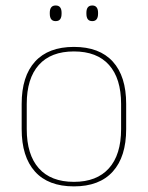

<svg xmlns="http://www.w3.org/2000/svg" viewBox="-20 -668 539 700"><path d="M249.5 11.5Q156 11.5 107.5 -42.5Q59 -96.5 59 -197.5V-289Q59 -390 107.8 -443.5Q156.5 -497 249.5 -497Q342.5 -497 391.2 -443.5Q440 -390 440 -289V-197.5Q440 -96.5 391.2 -42.5Q342.5 11.5 249.5 11.5ZM249.5 -5Q333 -5 377.2 -54.5Q421.5 -104 421.5 -197.5V-289Q421.5 -382 377.5 -431.2Q333.5 -480.5 249.5 -480.5Q165.5 -480.5 121.5 -431.2Q77.5 -382 77.5 -289V-197.5Q77.5 -104 121.5 -54.5Q165.5 -5 249.5 -5ZM183 -591Q172 -591 166.8 -597.8Q161.5 -604.5 161.5 -618.5V-621.5Q161.5 -634.5 166.8 -641.2Q172 -648 183 -648Q194 -648 199.2 -641.2Q204.5 -634.5 204.5 -621.5V-618.5Q204.5 -604.5 199.2 -597.8Q194 -591 183 -591ZM316.5 -591Q305.5 -591 300.2 -597.8Q295 -604.5 295 -618.5V-621.5Q295 -634.5 300.2 -641.2Q305.5 -648 316.5 -648Q327 -648 332.2 -641.2Q337.5 -634.5 337.5 -621.5V-618.5Q337.5 -604.5 332.2 -597.8Q327 -591 316.5 -591Z"/></svg>

Font: Anek Devanagari Thin
Style: Regular
Weight: 250
Designer: Kailash Malviya (Devanagari) & Yesha Goshar (Latin)
Foundry: Ek Type
Version: Version 1.003